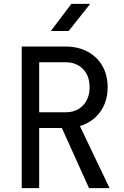

<svg xmlns="http://www.w3.org/2000/svg" viewBox="-20 -970 640 990"><path d="M92 0V-730H318Q383 -730 432 -703.5Q481 -677 508 -630Q535 -583 535 -520Q535 -446 496.5 -393Q458 -340 392 -320L545 0H439L299 -310H182V0ZM182 -391H318Q374 -391 408 -426.5Q442 -462 442 -520Q442 -579 408 -614Q374 -649 318 -649H182ZM242 -810 348 -950H445L334 -810Z"/></svg>

Font: NKDuy Mono
Style: Regular
Weight: 400
Monospace: yes
Designer: NKDuy
Foundry: NKDuy
Version: Version 2.251; ttfautohint (v1.8.4.7-5d5b)